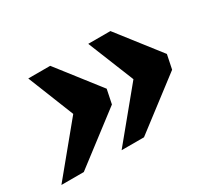

<svg xmlns="http://www.w3.org/2000/svg" viewBox="-90 -645 826 743"><g transform="rotate(-30 323.0 -273.5)"><path d="M477 -317 460 -241 362 -484H461L606 -298L593 -235L368 -63H268ZM208 -317 191 -241 94 -484H192L337 -298L324 -235L99 -63H-1Z"/></g></svg>

Font: Roboto Serif 20pt
Style: Bold Italic
Weight: 700
Italic angle: -10°
Version: Version 1.007